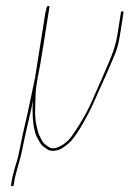

<svg xmlns="http://www.w3.org/2000/svg" viewBox="-20 -515 445 661"><path d="M80.5 -151.5C77.1 -134.5 72.8 -115.1 67.6 -93.2C62.3 -71.4 55.6 -40.3 47.5 0C44.4 15.3 41.3 28.7 38.2 40C34.4 51.3 31.5 60.8 29.7 68.5C27.8 76.2 26.1 82.3 24.7 87C23.3 91.7 22.2 96.3 21.5 101L18.3 121C17.8 124.3 19 126 22 126C25 126 26.8 124.3 27.3 121L30.5 101C31.1 97 32.2 92.7 33.6 88C35 83.3 36.6 77.2 38.5 69.5C40.4 61.8 43 52.3 46.5 41C50 29.7 53.2 16.3 56.3 1C64.8 -40.8 72.7 -76.8 80 -107C86.7 -135 91.1 -155.3 93.1 -168C93 -158.7 92.6 -150 92 -142C92 -97.4 96.8 -64.7 106.5 -44L116.2 -26.5C120.1 -19.5 124 -14.5 127.8 -11.5C131.7 -8.5 137.2 -4.6 144.4 0.1C151.6 4.8 162.4 5.6 176.8 2.4C187.6 0 200.6 -7.8 215.8 -21C233.6 -36.4 256.6 -71.2 284.9 -125.5C293 -141.2 301.1 -158.2 309 -176.5C316.9 -194.8 323.8 -210.5 329.9 -223.5C336 -236.5 341.3 -248.2 345.9 -258.5C350.6 -268.8 354.8 -278.7 358.6 -288C362.4 -297.3 368 -310.7 375.5 -328C382.9 -345.3 388.6 -366.7 392.6 -392L405.3 -472C405.7 -474.7 404.4 -476 401.4 -476C398.4 -476 396.7 -474.7 396.3 -472L383.7 -392.5C379 -362.7 367.9 -328.7 350.5 -290.5C346.4 -281.5 342.2 -271.7 337.8 -261C333.5 -250.3 328.3 -238.5 322.2 -225.5C316.2 -212.5 307.8 -193.5 297.2 -168.6C286.7 -143.7 272.1 -116.3 253.7 -86.5C246.1 -74.2 237.2 -60.8 227.2 -46.4C217.1 -32 204.4 -20.7 189 -12.5C169.8 -2.3 155.2 -1.8 145.2 -11C135.4 -16.4 128.3 -23.4 124.1 -32C120.8 -38.7 117.9 -44.3 115.3 -49C112.7 -53.7 109.4 -65.1 105.5 -83.4C101.5 -101.7 100.1 -121.7 101.2 -143.5C101.8 -155.8 102.2 -168.3 102.2 -181C102.2 -193.7 103.4 -208 106 -224L109.6 -247H100.6C100.2 -244.3 97.6 -232 92.8 -210C87.9 -188 83.9 -168.5 80.5 -151.5ZM129.8 -362 150.1 -490C150.6 -493.3 149.4 -494.8 146.3 -494.5C143.3 -494.2 141.3 -492 140.3 -488C139.3 -484 137.8 -477.7 135.8 -469L100.8 -248L103.6 -247H107.6C109 -247 109.7 -247.3 109.8 -248C114.1 -266.7 120.8 -304.7 129.8 -362Z"/></svg>

Font: Proton
Style: LitCndIt
Weight: 500
Version: Version 1.017